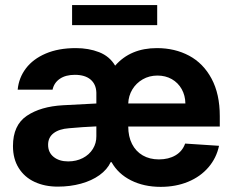

<svg xmlns="http://www.w3.org/2000/svg" viewBox="-20 -727 923 758"><path d="M420.4 -86.9H417Q403.3 -57.6 372.8 -35.6Q342.3 -13.7 299.8 -2Q257.3 9.8 208 9.8Q156.7 9.8 116.7 -8.8Q76.7 -27.3 54 -63.5Q31.2 -99.6 31.2 -150.4Q31.2 -232.9 85.9 -269.8Q140.6 -306.6 228.5 -311.5Q282.2 -314.9 360.4 -318.4V-361.3Q359.4 -394.5 337.4 -413.1Q315.4 -431.6 275.4 -431.6Q239.3 -431.6 216.3 -416Q193.4 -400.4 187.5 -373H49.8Q54.2 -419.9 82.3 -457Q110.4 -494.1 160.6 -515.6Q210.9 -537.1 279.3 -537.1Q330.1 -537.1 371.3 -521Q412.6 -504.9 434.6 -467.8Q495.1 -537.1 599.6 -537.1Q670.4 -537.1 726.6 -507.1Q782.7 -477.1 815.2 -416.5Q847.7 -356 847.7 -268.6V-227.5H486.3Q486.3 -188 501.2 -158.7Q516.1 -129.4 543.5 -113.5Q570.8 -97.7 607.4 -97.7Q645.5 -97.7 672.9 -113.8Q700.2 -129.9 710.9 -160.2L844.7 -151.4Q834.5 -103 802.7 -66.2Q771 -29.3 722.4 -9.3Q673.8 10.7 614.3 10.7Q548.3 10.7 497.3 -14.9Q446.3 -40.5 420.4 -86.9ZM249 -89.8Q281.2 -89.8 306.9 -103Q332.5 -116.2 346.7 -139.2Q360.8 -162.1 360.4 -189.5V-228Q337.4 -227.1 306.9 -225.1Q276.4 -223.1 252 -220.7Q213.4 -217.8 191.7 -201.2Q169.9 -184.6 169.9 -155.3Q169.9 -125 191.9 -107.4Q213.9 -89.8 249 -89.8ZM711.9 -318.4Q711.4 -350.1 697.3 -375.2Q683.1 -400.4 658.2 -414.6Q633.3 -428.7 601.6 -428.7Q569.3 -428.7 543.5 -413.8Q517.6 -398.9 502.4 -373.8Q487.3 -348.6 486.3 -318.4ZM600.6 -627.9H264.6V-707H600.6Z"/></svg>

Font: Pretendard Std
Style: Bold
Weight: 700
Designer: Base glyphs from Inter by Rasmus Andersson; Hangeul glyphs from Noto Sans CJK(Source Han Sans) by Jang Soo-young and Kan
Foundry: Kil Hyung-jin
Version: Version 1.309